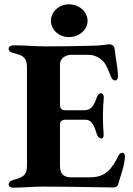

<svg xmlns="http://www.w3.org/2000/svg" viewBox="-20 -865 615 890"><path d="M43 -619C91 -608 105 -595 105 -551V-96C105 -53 87 -43 42 -31C27 -27 20 -18 20 -10C20 -2 28 5 41 5C82 5 138 0 179 0C297 0 471 4 505 4C514 4 524 0 527 -9C541 -55 559 -105 559 -138C559 -147 556 -157 549 -157C541 -157 535 -154 530 -145C499 -83 471 -43 397 -43H311C275 -43 258 -58 258 -97V-287C258 -302 266 -310 283 -310H376C402 -310 415 -289 427 -248C431 -233 440 -223 450 -223C458 -223 462 -231 460 -249C458 -275 457 -305 457 -330C457 -355 459 -386 461 -411C462 -425 455 -433 449 -433C441 -433 433 -427 429 -414C417 -381 406 -354 371 -354H283C268 -354 258 -361 258 -378V-567C258 -594 283 -611 312 -611H387C422 -611 443 -596 459 -580C473 -565 481 -542 495 -508C499 -497 507 -492 514 -492C521 -492 527 -499 527 -511C527 -546 516 -593 511 -641C509 -655 495 -660 486 -660C481 -660 450 -653 408 -653C346 -651 260 -650 192 -650C146 -650 91 -655 42 -655C29 -655 20 -648 20 -640C20 -631 26 -623 43 -619ZM299 -693C347 -693 386 -727 386 -768C386 -811 347 -845 299 -845C254 -845 216 -811 216 -768C216 -727 254 -693 299 -693Z"/></svg>

Font: EB Garamond
Style: Bold
Weight: 700
Designer: Georg Duffner and Octavio Pardo
Foundry: Georg Duffner
Version: Version 1.000;PS 001.000;hotconv 1.0.88;makeotf.lib2.5.64775